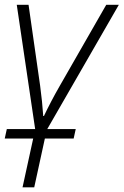

<svg xmlns="http://www.w3.org/2000/svg" viewBox="-22 -551 522 811"><path d="M73.2 240.2 118.2 34.2H-2L6.8 -5.9H126.5L48.8 -530.8H98.6L147.5 -189Q151.9 -155.8 155.3 -123.3Q158.7 -90.8 160.6 -61H163.6Q177.2 -89.8 194.1 -122.1Q210.9 -154.3 230 -187.5L426.8 -530.8H480L177.7 -5.9H297.9L289.1 34.2H167.5L122.6 240.2Z"/></svg>

Font: Open Sans Light
Style: Italic
Weight: 300
Italic angle: -12°
Designer: Monotype Design Team
Foundry: Monotype Imaging Inc.
Version: Version 3.003; ttfautohint (v1.8.4)